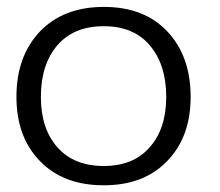

<svg xmlns="http://www.w3.org/2000/svg" viewBox="-20 -534 647 564"><path d="M284.7 10.3Q166 10.3 97.2 -61Q28.3 -131.8 28.3 -249.5Q28.3 -368.7 97.2 -441.4Q166.5 -513.7 285.2 -513.7Q403.8 -513.7 471.7 -441.4Q540 -368.7 540 -249.5Q540 -131.8 471.2 -61Q402.8 10.3 284.7 10.3ZM284.7 -46.4Q372.1 -46.4 419.9 -101.6Q468.3 -156.2 468.3 -249.5Q468.3 -344.2 419.9 -400.9Q372.6 -457 284.7 -457Q196.8 -457 148.4 -400.9Q100.1 -344.2 100.1 -249.5Q100.1 -156.2 148.4 -101.6Q196.8 -46.4 284.7 -46.4Z"/></svg>

Font: Ride Light
Style: Regular
Weight: 300
Version: Version 3.000